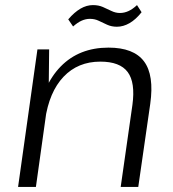

<svg xmlns="http://www.w3.org/2000/svg" viewBox="-20 -734 681 754"><path d="M500 -322Q512 -410 481.5 -451Q451 -492 374 -492Q286 -492 229.5 -432.5Q173 -373 157 -262L115 -199L125 -260Q146 -399 218.5 -473Q291 -547 406 -547Q505 -547 545.5 -493Q586 -439 570 -326L523 0H454ZM127 -540H173L171 -357L121 0H51ZM248 -658Q272 -686 296 -700Q320 -714 345 -714Q367 -714 384 -706.5Q401 -699 417.5 -691Q434 -683 451 -683Q468 -683 484.5 -690.5Q501 -698 518 -714L536 -686Q513 -657 488.5 -643Q464 -629 439 -629Q418 -629 400.5 -637Q383 -645 367.5 -652.5Q352 -660 333 -660Q317 -660 301 -653Q285 -646 267 -630Z"/></svg>

Font: Pathway Extreme 28pt Light
Style: Italic
Weight: 300
Italic angle: -8°
Designer: Eduardo Rodriguez Tunni
Foundry: Eduardo Rodriguez Tunni
Version: Version 1.001;gftools[0.9.26]